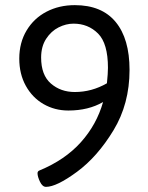

<svg xmlns="http://www.w3.org/2000/svg" viewBox="-20 -725 575 747"><path d="M126 -51Q126 -59 134 -62Q233 -103 294.5 -171.5Q356 -240 381 -328Q324 -295 246 -295Q193 -295 149.5 -320Q106 -345 80.5 -391Q55 -437 55 -497Q55 -559 83.5 -606.5Q112 -654 161 -679.5Q210 -705 271 -705Q376 -705 430 -639.5Q484 -574 484 -453Q484 -321 421.5 -218Q359 -115 279.5 -56.5Q200 2 159 2Q145 2 135.5 -18Q126 -38 126 -51ZM396 -401Q400 -441 400 -461Q400 -556 361.5 -594.5Q323 -633 266 -633Q237 -633 208 -618.5Q179 -604 159.5 -574Q140 -544 140 -501Q140 -433 178 -400Q216 -367 271 -367Q337 -367 396 -401Z"/></svg>

Font: Asap-Regular
Style: Regular
Weight: 400
Designer: Pablo Cosgaya
Foundry: Omnibus-Type
Version: Version 2.000; ttfautohint (v1.8)